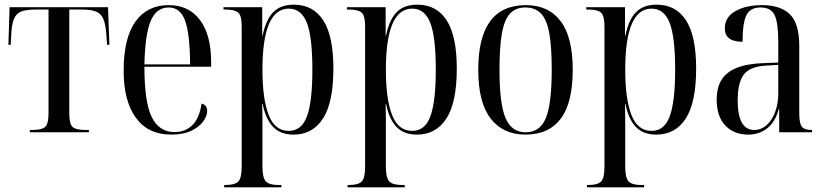

<svg xmlns="http://www.w3.org/2000/svg" viewBox="-20 -567 3536 823"><path d="M108 0V-10H121Q158 -10 173 -22.5Q188 -35 188 -81V-526H130Q92 -526 70.5 -517.5Q49 -509 39.5 -485Q30 -461 28 -416L26 -375H16L21 -536H443L449 -375H439L436 -416Q433 -461 423.5 -484.5Q414 -508 392.5 -517Q371 -526 334 -526H277V-81Q277 -35 291.5 -22.5Q306 -10 343 -10H361V0Z M714 10Q615 10 562.5 -62Q510 -134 510 -263Q510 -404 560.5 -474.5Q611 -545 703 -545Q789 -545 837 -481.5Q885 -418 885 -301V-281H599Q599 -129 630.5 -65Q662 -1 728 -1Q775 -1 805 -31Q835 -61 844 -123Q868 -117 868 -91Q868 -70 851 -46.5Q834 -23 800 -6.5Q766 10 714 10ZM795 -291Q794 -421 773.5 -478Q753 -535 703 -535Q651 -535 626.5 -478.5Q602 -422 599 -291Z M941 236V226H946Q987 226 1001.5 211Q1016 196 1016 148V-454Q1016 -500 1001 -513Q986 -526 949 -526H938V-536H1104V-415H1106Q1119 -481 1150.5 -514Q1182 -547 1240 -547Q1322 -547 1365.5 -480Q1409 -413 1409 -273Q1409 -128 1364.5 -59Q1320 10 1238 10Q1182 10 1150.5 -23Q1119 -56 1106 -121H1104Q1105 -89 1105 -57.5Q1105 -26 1105 7V147Q1105 195 1119.5 210.5Q1134 226 1174 226H1186V236ZM1218 -6Q1273 -6 1296 -69Q1319 -132 1319 -268Q1319 -410 1295 -470Q1271 -530 1218 -530Q1105 -530 1105 -268Q1105 -143 1131.5 -74.5Q1158 -6 1218 -6Z M1470 236V226H1475Q1516 226 1530.5 211Q1545 196 1545 148V-454Q1545 -500 1530 -513Q1515 -526 1478 -526H1467V-536H1633V-415H1635Q1648 -481 1679.5 -514Q1711 -547 1769 -547Q1851 -547 1894.5 -480Q1938 -413 1938 -273Q1938 -128 1893.5 -59Q1849 10 1767 10Q1711 10 1679.5 -23Q1648 -56 1635 -121H1633Q1634 -89 1634 -57.5Q1634 -26 1634 7V147Q1634 195 1648.5 210.5Q1663 226 1703 226H1715V236ZM1747 -6Q1802 -6 1825 -69Q1848 -132 1848 -268Q1848 -410 1824 -470Q1800 -530 1747 -530Q1634 -530 1634 -268Q1634 -143 1660.5 -74.5Q1687 -6 1747 -6Z M2232 10Q2137 10 2083.5 -58.5Q2030 -127 2030 -268Q2030 -545 2234 -545Q2331 -545 2383 -476.5Q2435 -408 2435 -268Q2435 -126 2383.5 -58Q2332 10 2232 10ZM2233 0Q2295 0 2320 -61.5Q2345 -123 2345 -268Q2345 -366 2334.5 -424.5Q2324 -483 2299 -509Q2274 -535 2232 -535Q2191 -535 2166.5 -509Q2142 -483 2131.5 -424.5Q2121 -366 2121 -268Q2121 -122 2147 -61Q2173 0 2233 0Z M2496 236V226H2501Q2542 226 2556.5 211Q2571 196 2571 148V-454Q2571 -500 2556 -513Q2541 -526 2504 -526H2493V-536H2659V-415H2661Q2674 -481 2705.5 -514Q2737 -547 2795 -547Q2877 -547 2920.5 -480Q2964 -413 2964 -273Q2964 -128 2919.5 -59Q2875 10 2793 10Q2737 10 2705.5 -23Q2674 -56 2661 -121H2659Q2660 -89 2660 -57.5Q2660 -26 2660 7V147Q2660 195 2674.5 210.5Q2689 226 2729 226H2741V236ZM2773 -6Q2828 -6 2851 -69Q2874 -132 2874 -268Q2874 -410 2850 -470Q2826 -530 2773 -530Q2660 -530 2660 -268Q2660 -143 2686.5 -74.5Q2713 -6 2773 -6Z M3187 10Q3126 10 3089 -29Q3052 -68 3052 -140Q3052 -218 3100 -255Q3148 -292 3246 -296L3316 -299V-389Q3316 -469 3300.5 -502Q3285 -535 3240 -535Q3196 -535 3179.5 -502Q3163 -469 3163 -388Q3087 -388 3087 -445Q3087 -494 3132.5 -519.5Q3178 -545 3247 -545Q3325 -545 3365.5 -506Q3406 -467 3406 -372V-83Q3406 -38 3417 -24Q3428 -10 3458 -10H3461V0H3320V-99H3318Q3303 -44 3268.5 -17Q3234 10 3187 10ZM3213 -10Q3243 -10 3266.5 -31Q3290 -52 3303 -88Q3316 -124 3316 -168V-289L3265 -286Q3194 -282 3168 -247Q3142 -212 3142 -137Q3142 -10 3213 -10Z"/></svg>

Font: Noto Serif Display Condensed
Style: Regular
Weight: 400
Width: 3
Designer: Monotype Design Team
Foundry: Monotype Imaging Inc.
Version: Version 2.009